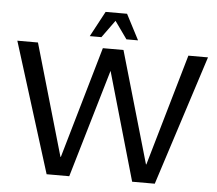

<svg xmlns="http://www.w3.org/2000/svg" viewBox="-56 -892 1080 955"><g transform="rotate(5 484.0 -415.0)"><path d="M960 -649H862L701 -92H699L538 -649H435L274 -92H272L111 -649H8L211 0H324L483 -540L638 0H751ZM365 -703H423L486 -790L548 -703H606L540 -830H433Z"/></g></svg>

Font: Gamestation Text
Style: Bold
Weight: 400
Designer: Jonas Hecksher
Foundry: Jonas Hecksher, Playtypeª, e-types AS
Version: Version 1.003